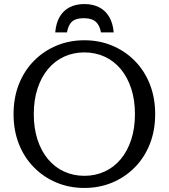

<svg xmlns="http://www.w3.org/2000/svg" viewBox="-20 -919 834 949"><path d="M397 10Q323 10 259.5 -16.5Q196 -43 148 -91.5Q100 -140 73.5 -207Q47 -274 47 -355Q47 -436 73.5 -503Q100 -570 148 -618.5Q196 -667 259.5 -693.5Q323 -720 397 -720Q471 -720 534.5 -693.5Q598 -667 646 -618.5Q694 -570 720.5 -503Q747 -436 747 -355Q747 -274 720.5 -207Q694 -140 646 -91.5Q598 -43 534.5 -16.5Q471 10 397 10ZM397 -50Q451 -50 497 -71Q543 -92 576.5 -132Q610 -172 628.5 -228.5Q647 -285 647 -355Q647 -425 628.5 -481.5Q610 -538 576.5 -578Q543 -618 497 -639Q451 -660 397 -660Q343 -660 297 -639Q251 -618 217.5 -578Q184 -538 165.5 -481.5Q147 -425 147 -355Q147 -285 165.5 -228.5Q184 -172 217.5 -132Q251 -92 297 -71Q343 -50 397 -50ZM397 -899Q439 -899 470 -883Q501 -867 519.5 -836Q538 -805 542 -759H479Q474 -785 463 -800.5Q452 -816 435 -822.5Q418 -829 394 -829Q370 -829 353 -822.5Q336 -816 326 -800.5Q316 -785 311 -759H253Q257 -805 275 -836Q293 -867 324 -883Q355 -899 397 -899Z"/></svg>

Font: Roboto Serif 20pt
Style: Regular
Weight: 400
Designer: Greg Gazdowicz
Foundry: Commercial Type
Version: Version 1.008